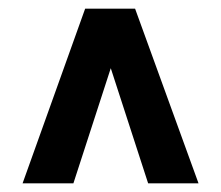

<svg xmlns="http://www.w3.org/2000/svg" viewBox="-20 -720 509 442"><path d="M32 -298H149L235 -563L321 -298H437L291 -700H176Z"/></svg>

Font: Vanilla Cream ExtraBold
Style: Regular
Weight: 800
Designer: Jeremy Tribby, Jinavaṁso
Foundry: Tribby Type
Version: Version 1.422;Glyphs 3.1.2 (3151)